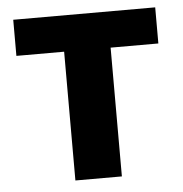

<svg xmlns="http://www.w3.org/2000/svg" viewBox="-44 -567 579 609"><g transform="rotate(-5 246.0 -262.5)"><path d="M172 0H320V-410H472V-525H20V-410H172Z"/></g></svg>

Font: LVC Sans
Style: Bold
Weight: 700
Designer: Mike Abbink, Paul van der Laan, Pieter van Rosmalen
Foundry: Bold Monday
Version: Version 3.0